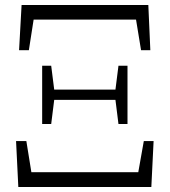

<svg xmlns="http://www.w3.org/2000/svg" viewBox="-20 -745 676 765"><path d="M53 0H583L592 -183H553L531 -59H105L85 -183H44ZM56 -545H95L114 -667H522L542 -545H579L571 -725H66ZM452 -251H488V-483H452L440 -388H196L184 -483H148V-251H184L196 -347H440Z"/></svg>

Font: Source Han Serif CN Light
Style: Regular
Weight: 300
Designer: Ryoko NISHIZUKA 西塚涼子 (kana & ideographs); Frank Grießhammer (Latin, Greek & Cyrillic); Wenlong ZHANG 张文龙 (bopomofo); San
Foundry: Adobe
Version: Version 2.003;hotconv 1.1.1;makeotfexe 2.6.0